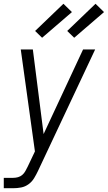

<svg xmlns="http://www.w3.org/2000/svg" viewBox="-27 -782 571 1017"><path d="M-7 215V160H43Q56 160 68.5 156.5Q81 153 91 144.5Q101 136 107.5 124Q114 112 120 100L158 20L83 -520H147L204 -72L413 -520H477L174 124Q165 143 153.5 162Q142 181 124 194Q106 207 85 211Q64 215 43 215ZM366 -582 329 -618 479 -762 524 -718ZM196 -582 159 -618 309 -762 354 -718Z"/></svg>

Font: Iosevka SS04 Light Oblique
Style: Regular
Weight: 300
Italic angle: -9°
Monospace: yes
Designer: Belleve Invis
Foundry: Belleve Invis
Version: Version 19.0.0; ttfautohint (v1.8.4)